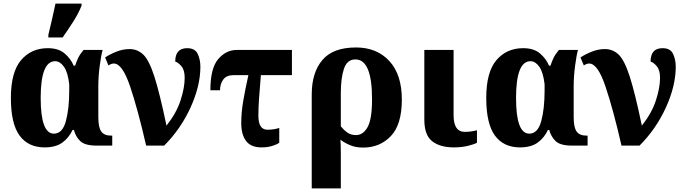

<svg xmlns="http://www.w3.org/2000/svg" viewBox="-20 -816 3849 1076"><path d="M230 10Q291 10 328 -16Q365 -42 387 -88H394Q404 -50 430 -25Q456 0 522 0H609V-56H602Q564 -56 547.5 -79Q531 -102 531 -160V-332Q531 -388 539 -448Q547 -508 555 -536H448Q428 -512 418 -491Q408 -470 401 -448H393Q376 -488 341.5 -517Q307 -546 248 -546Q155 -546 98 -479Q41 -412 41 -267Q41 -123 89.5 -56.5Q138 10 230 10ZM282 -67Q208 -67 208 -267Q208 -473 289 -473Q316 -473 338 -442.5Q360 -412 368 -344V-308Q368 -206 349 -136.5Q330 -67 282 -67ZM251 -606H331Q360 -647 390 -694Q420 -741 437 -784V-796H291Q283 -756 271.5 -707.5Q260 -659 251 -621Z M799 0H900Q993 -93 1048 -214Q1103 -335 1103 -442Q1103 -482 1088 -514Q1073 -546 1029 -546Q962 -546 962 -471Q979 -466 997 -444.5Q1015 -423 1015 -380Q1015 -324 991.5 -252.5Q968 -181 913 -112Q875 -294 845.5 -386Q816 -478 783.5 -509.5Q751 -541 706 -541Q669 -541 632.5 -526.5Q596 -512 569 -494L588 -449Q603 -460 618 -460Q666 -460 709.5 -330.5Q753 -201 799 0Z M1445 10Q1478 10 1503.5 2.5Q1529 -5 1545 -16V-99Q1515 -89 1479 -89Q1428 -89 1428 -167Q1428 -210 1431.5 -261Q1435 -312 1442 -395H1616V-536H1306Q1247 -536 1203 -485Q1159 -434 1159 -310H1213Q1213 -345 1231 -370Q1249 -395 1290 -395H1372Q1353 -310 1342.5 -247Q1332 -184 1332 -126Q1332 -62 1359 -26Q1386 10 1445 10Z M1727 240H1890V49Q1890 22 1889.5 1Q1889 -20 1888 -33Q1913 -14 1944 -1.5Q1975 11 2015 11Q2109 11 2170.5 -53.5Q2232 -118 2232 -258Q2232 -398 2162 -474Q2092 -550 1975 -550Q1846 -550 1786.5 -479.5Q1727 -409 1727 -287ZM1975 -59Q1946 -59 1926 -73.5Q1906 -88 1890 -108V-293Q1890 -378 1907.5 -430.5Q1925 -483 1972 -483Q2065 -483 2065 -260Q2065 -148 2040 -103.5Q2015 -59 1975 -59Z M2523 10Q2569 10 2604 1Q2639 -8 2653 -16V-86Q2638 -82 2620.5 -79.5Q2603 -77 2585 -77Q2522 -77 2522 -170V-536H2358V-145Q2358 -59 2402 -24.5Q2446 10 2523 10Z M2894 10Q2955 10 2992 -16Q3029 -42 3051 -88H3058Q3068 -50 3094 -25Q3120 0 3186 0H3273V-56H3266Q3228 -56 3211.5 -79Q3195 -102 3195 -160V-332Q3195 -388 3203 -448Q3211 -508 3219 -536H3112Q3092 -512 3082 -491Q3072 -470 3065 -448H3057Q3040 -488 3005.5 -517Q2971 -546 2912 -546Q2819 -546 2762 -479Q2705 -412 2705 -267Q2705 -123 2753.5 -56.5Q2802 10 2894 10ZM2946 -67Q2872 -67 2872 -267Q2872 -473 2953 -473Q2980 -473 3002 -442.5Q3024 -412 3032 -344V-308Q3032 -206 3013 -136.5Q2994 -67 2946 -67Z M3463 0H3564Q3657 -93 3712 -214Q3767 -335 3767 -442Q3767 -482 3752 -514Q3737 -546 3693 -546Q3626 -546 3626 -471Q3643 -466 3661 -444.5Q3679 -423 3679 -380Q3679 -324 3655.5 -252.5Q3632 -181 3577 -112Q3539 -294 3509.5 -386Q3480 -478 3447.5 -509.5Q3415 -541 3370 -541Q3333 -541 3296.5 -526.5Q3260 -512 3233 -494L3252 -449Q3267 -460 3282 -460Q3330 -460 3373.5 -330.5Q3417 -201 3463 0Z"/></svg>

Font: Noto Serif SemiCondensed Extra
Style: Regular
Weight: 800
Width: 4
Designer: Monotype Design Team
Foundry: Monotype Imaging Inc.
Version: Version 1.002